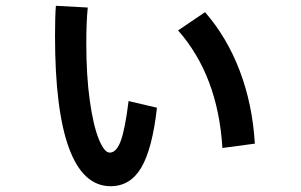

<svg xmlns="http://www.w3.org/2000/svg" viewBox="-20 -584 1040 663"><path d="M170 -460Q170 -528 173 -564L283 -558Q278 -506 278 -434Q278 -323 290 -237Q302 -151 321 -104Q340 -57 359 -57Q382 -57 397 -97.5Q412 -138 424 -235L522 -212Q506 -70 468 -5.5Q430 59 362 59Q267 59 218.5 -72Q170 -203 170 -460ZM748 -73Q733 -322 595 -479L688 -542Q764 -455 808 -339Q852 -223 860 -88Z"/></svg>

Font: IBM Plex Sans JP SemiBold
Style: Regular
Weight: 600
Designer: Mike Abbink; Paul van der Laan; Pieter van Rosmalen; Wujin Sim; Yejin Wi; Jinhee Kim; Boomi Park; Yona Kim; Kichan Ma
Foundry: Sandoll Inc.
Version: Version 1.001